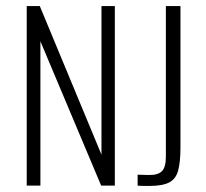

<svg xmlns="http://www.w3.org/2000/svg" viewBox="-20 -611 678 632"><path d="M68 0V-591H111L314 -102V-591H358V0H313L113 -475V0ZM472 1Q463 1 453 1Q443 1 433 0V-36L467 -35Q499 -34 512.5 -47Q526 -60 526 -95V-591H574V-125Q574 -78 566.5 -50Q559 -22 537 -10.5Q515 1 472 1Z"/></svg>

Font: Alumni Sans Thin Light
Style: Regular
Weight: 300
Version: Version 1.018